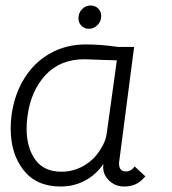

<svg xmlns="http://www.w3.org/2000/svg" viewBox="-20 -670 628 700"><path d="M19 -201Q19 -225 22 -249Q32 -325 68.5 -384Q105 -443 163 -475.5Q221 -508 293 -508Q347 -508 410 -499H469L415 -84Q414 -80 414 -74Q414 -45 439 -45Q458 -45 471 -63L510 -27Q492 -6 473.5 2Q455 10 433 10Q398 10 375 -14.5Q352 -39 357 -72Q328 -31 288 -10.5Q248 10 201 10Q113 10 66 -49.5Q19 -109 19 -201ZM347 -127Q367 -156 370 -190L406 -450L342 -452L288 -454Q199 -454 145.5 -396Q92 -338 80 -245Q77 -223 77 -201Q77 -132 108.5 -88Q140 -44 204 -44Q249 -44 287.5 -67Q326 -90 347 -127ZM266 -603Q266 -623 279 -636.5Q292 -650 310 -650Q327 -650 338 -639Q349 -628 349 -611Q349 -592 335.5 -578.5Q322 -565 304 -565Q288 -565 277 -576Q266 -587 266 -603Z"/></svg>

Font: Bellota
Style: Italic
Weight: 400
Italic angle: -7.5°
Designer: Kemie Guaida
Foundry: Kemie Guaida
Version: Version 4.001